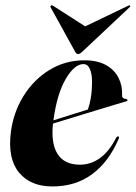

<svg xmlns="http://www.w3.org/2000/svg" viewBox="-20 -680 502 710"><path d="M418.5 -166Q382 -81 320.5 -35.8Q259 9.5 174 9.5Q93 9.5 50.5 -41.8Q8 -93 20 -190.5Q29.5 -264.5 67 -325Q104.5 -385.5 162.8 -421.2Q221 -457 292 -457Q341 -457 372.5 -439Q404 -421 418.5 -391.8Q433 -362.5 431.5 -329Q430 -315.5 445.5 -314Q451.5 -313 451.5 -310Q452 -307 446 -305Q437.5 -302.5 408 -293.8Q378.5 -285 337.8 -272.5Q297 -260 254.2 -247Q211.5 -234 176 -223Q168 -150 193 -110.5Q218 -71 275.5 -71Q315.5 -71 349.5 -95.2Q383.5 -119.5 409.5 -170.5Q413.5 -176.5 417 -175.5Q422.5 -174.5 418.5 -166ZM288.5 -443Q255 -443 222.8 -387.5Q190.5 -332 177.5 -235Q210.5 -245.5 245.8 -256.5Q281 -267.5 305 -275Q311.5 -292.5 315.8 -317.8Q320 -343 320.5 -375Q320.5 -406.5 312.5 -424.8Q304.5 -443 288.5 -443ZM283 -487.5Q274.5 -480 268.5 -480Q263 -480 258.5 -487.5L167.5 -652.5Q165 -656.5 168.5 -659.5Q171.5 -661.5 176.5 -658.5L295 -582.5L453.5 -658.5Q459.5 -661.5 461 -659.5Q463.5 -657 458.5 -652.5Z"/></svg>

Font: Fraunces 144pt S000
Style: Bold Italic
Weight: 700
Italic angle: -16°
Version: Version 1.000; ttfautohint (v1.8.3)